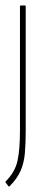

<svg xmlns="http://www.w3.org/2000/svg" viewBox="-20 -499 168 702"><path d="M15 182Q14 183 13 183Q12 183 11 182L1 169Q-1 167 1 164Q35 130 44 89Q53 48 53 -22V-475Q53 -479 57 -479H71Q74 -479 74 -475V-20Q74 24 71 60Q68 96 55.5 125Q43 154 15 182Z"/></svg>

Font: Sofia Sans Extra Condensed Thin
Style: Regular
Weight: 250
Version: Version 4.100